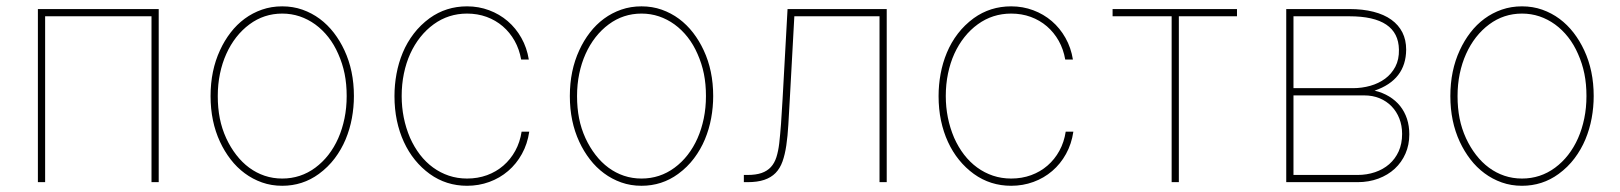

<svg xmlns="http://www.w3.org/2000/svg" viewBox="-20 -574 5106 605"><path d="M99.4 -545.5H480.1V0H457.4V-522.7H122.2V0H99.4Z M673.3 -415.8Q687.1 -446 706.7 -471.4Q726.2 -496.8 751.1 -515.1Q775.9 -533.4 805.6 -543.7Q835.2 -554 869.3 -554Q903.4 -554 933.1 -543.5Q962.7 -533 987.6 -514.6Q1012.4 -496.1 1032 -470.7Q1051.5 -445.3 1065.3 -415.5Q1095.2 -351.6 1095.2 -271.3Q1095.2 -236.2 1088.8 -201.5Q1082.4 -166.9 1069.1 -134.9Q1055.8 -103 1034.8 -75.1Q1013.8 -47.2 984.7 -25.9Q933.6 11.4 869.3 11.4Q835.2 11.4 805.6 0.9Q775.9 -9.6 751.1 -28.1Q726.2 -46.5 706.7 -71.9Q687.1 -97.3 673.3 -127.1Q643.5 -191.1 643.5 -271.3Q643.5 -351.6 673.3 -415.8ZM692.8 -138.5Q706.3 -109.4 724.6 -85.8Q742.9 -62.1 765.3 -45.6Q787.6 -29.1 813.9 -20.2Q840.2 -11.4 869.3 -11.4Q927.2 -11.4 973.4 -45.5Q996.4 -62.5 1014.7 -85.9Q1033 -109.4 1045.8 -138.3Q1058.6 -167.3 1065.5 -200.8Q1072.4 -234.4 1072.4 -271.3Q1072.4 -308.9 1065.9 -341.4Q1059.3 -373.9 1045.8 -404.1Q1033 -433.6 1014.6 -457Q996.1 -480.5 973.4 -497Q950.6 -513.5 924.4 -522.4Q898.1 -531.2 869.3 -531.2Q811.8 -531.2 766 -497.2Q742.9 -480.1 724.4 -456.5Q706 -432.9 693 -403.9Q680 -375 673.1 -341.6Q666.2 -308.2 666.2 -271.3Q666.2 -233.7 672.6 -201.2Q679 -168.7 692.8 -138.5Z M1223 -271.3Q1223 -306.5 1229.4 -341.3Q1235.8 -376.1 1249.1 -408Q1262.4 -440 1283.6 -467.7Q1304.7 -495.4 1333.8 -516.7Q1385.7 -554 1451.7 -554Q1488.6 -554 1521.3 -541.7Q1554 -529.5 1579.7 -507.5Q1605.5 -485.4 1622.9 -454.5Q1640.3 -423.7 1646.3 -386.4H1622.2Q1616.5 -418.7 1601.6 -445.3Q1586.6 -471.9 1564.3 -491.1Q1541.9 -510.3 1513.3 -520.8Q1484.7 -531.2 1451.7 -531.2Q1393.1 -531.2 1346.6 -497.5Q1323.2 -480.5 1304.5 -457Q1285.9 -433.6 1272.7 -404.7Q1259.6 -375.7 1252.7 -342.2Q1245.7 -308.6 1245.7 -271.3Q1245.7 -201.7 1272 -139.9Q1285.2 -110.4 1303.4 -86.6Q1321.7 -62.9 1344.6 -46.2Q1367.5 -29.5 1394.5 -20.4Q1421.5 -11.4 1451.7 -11.4Q1485.4 -11.4 1514.6 -22Q1543.7 -32.7 1566.2 -52.2Q1588.8 -71.7 1603.7 -98.9Q1618.6 -126.1 1623.6 -159.1H1647.7Q1642 -120.4 1624.6 -89Q1607.2 -57.5 1581.1 -35.2Q1555 -12.8 1521.8 -0.7Q1488.6 11.4 1451.7 11.4Q1386 11.4 1334.2 -25.9Q1308.2 -44.7 1287.6 -70.1Q1267 -95.5 1252.7 -126.6Q1238.3 -157.7 1230.6 -194.1Q1223 -230.5 1223 -271.3Z M1805.4 -415.8Q1819.2 -446 1838.8 -471.4Q1858.3 -496.8 1883.2 -515.1Q1908 -533.4 1937.7 -543.7Q1967.3 -554 2001.4 -554Q2035.5 -554 2065.2 -543.5Q2094.8 -533 2119.7 -514.6Q2144.5 -496.1 2164.1 -470.7Q2183.6 -445.3 2197.4 -415.5Q2227.3 -351.6 2227.3 -271.3Q2227.3 -236.2 2220.9 -201.5Q2214.5 -166.9 2201.2 -134.9Q2187.9 -103 2166.9 -75.1Q2146 -47.2 2116.8 -25.9Q2065.7 11.4 2001.4 11.4Q1967.3 11.4 1937.7 0.9Q1908 -9.6 1883.2 -28.1Q1858.3 -46.5 1838.8 -71.9Q1819.2 -97.3 1805.4 -127.1Q1775.6 -191.1 1775.6 -271.3Q1775.6 -351.6 1805.4 -415.8ZM1824.9 -138.5Q1838.4 -109.4 1856.7 -85.8Q1875 -62.1 1897.4 -45.6Q1919.7 -29.1 1946 -20.2Q1972.3 -11.4 2001.4 -11.4Q2059.3 -11.4 2105.5 -45.5Q2128.6 -62.5 2146.8 -85.9Q2165.1 -109.4 2177.9 -138.3Q2190.7 -167.3 2197.6 -200.8Q2204.5 -234.4 2204.5 -271.3Q2204.5 -308.9 2198 -341.4Q2191.4 -373.9 2177.9 -404.1Q2165.1 -433.6 2146.7 -457Q2128.2 -480.5 2105.5 -497Q2082.7 -513.5 2056.5 -522.4Q2030.2 -531.2 2001.4 -531.2Q1943.9 -531.2 1898.1 -497.2Q1875 -480.1 1856.5 -456.5Q1838.1 -432.9 1825.1 -403.9Q1812.1 -375 1805.2 -341.6Q1798.3 -308.2 1798.3 -271.3Q1798.3 -233.7 1804.7 -201.2Q1811.1 -168.7 1824.9 -138.5Z M2335.2 -22.7Q2361.9 -22.7 2379.8 -28.9Q2397.7 -35.2 2409.1 -47.6Q2420.5 -60 2426.5 -78.8Q2432.5 -97.7 2435.4 -122.5Q2441.4 -175.4 2446 -262.8L2461.6 -545.5H2774.1V0H2751.4V-522.7H2483L2468.7 -261.4Q2466.3 -217.7 2464.1 -181.3Q2462 -144.9 2457.7 -115.9Q2453.5 -87 2445.7 -65.2Q2437.9 -43.3 2423.8 -28.9Q2409.8 -14.6 2388.3 -7.3Q2366.8 0 2335.2 0H2323.9V-22.7Z M2937.5 -271.3Q2937.5 -306.5 2943.9 -341.3Q2950.3 -376.1 2963.6 -408Q2976.9 -440 2998 -467.7Q3019.2 -495.4 3048.3 -516.7Q3100.1 -554 3166.2 -554Q3203.1 -554 3235.8 -541.7Q3268.5 -529.5 3294.2 -507.5Q3320 -485.4 3337.4 -454.5Q3354.8 -423.7 3360.8 -386.4H3336.6Q3331 -418.7 3316.1 -445.3Q3301.1 -471.9 3278.8 -491.1Q3256.4 -510.3 3227.8 -520.8Q3199.2 -531.2 3166.2 -531.2Q3107.6 -531.2 3061.1 -497.5Q3037.6 -480.5 3019 -457Q3000.4 -433.6 2987.2 -404.7Q2974.1 -375.7 2967.2 -342.2Q2960.2 -308.6 2960.2 -271.3Q2960.2 -201.7 2986.5 -139.9Q2999.6 -110.4 3017.9 -86.6Q3036.2 -62.9 3059.1 -46.2Q3082 -29.5 3109 -20.4Q3136 -11.4 3166.2 -11.4Q3199.9 -11.4 3229 -22Q3258.2 -32.7 3280.7 -52.2Q3303.3 -71.7 3318.2 -98.9Q3333.1 -126.1 3338.1 -159.1H3362.2Q3356.5 -120.4 3339.1 -89Q3321.7 -57.5 3295.6 -35.2Q3269.5 -12.8 3236.3 -0.7Q3203.1 11.4 3166.2 11.4Q3100.5 11.4 3048.7 -25.9Q3022.7 -44.7 3002.1 -70.1Q2981.5 -95.5 2967.2 -126.6Q2952.8 -157.7 2945.1 -194.1Q2937.5 -230.5 2937.5 -271.3Z M3485.8 -545.5H3877.8V-522.7H3694.6V0H3671.9V-522.7H3485.8Z M4231.9 -545.5Q4274.5 -545.5 4307.9 -536.9Q4341.3 -528.4 4364.2 -511.9Q4387.1 -495.4 4399 -471.8Q4410.9 -448.2 4410.9 -417.6Q4410.2 -322.1 4311.4 -288.4Q4337 -282.3 4357.4 -269.9Q4377.8 -257.5 4391.9 -239.9Q4405.9 -222.3 4413.4 -199.8Q4420.8 -177.2 4420.8 -150.6Q4420.8 -117.5 4408.7 -90Q4396.7 -62.5 4375 -42.4Q4353.3 -22.4 4323.3 -11.2Q4293.3 0 4257.5 0H4033V-545.5ZM4055.8 -273.4V-22.7H4257.5Q4286.9 -22.7 4312.7 -31.4Q4338.4 -40.1 4357.4 -56.6Q4376.4 -73.2 4387.3 -97.1Q4398.1 -121.1 4398.1 -152Q4398.1 -178.3 4389.4 -200.5Q4380.7 -222.7 4364.9 -239Q4349.1 -255.3 4327.2 -264.4Q4305.4 -273.4 4278.8 -273.4ZM4055.8 -522.7V-296.2H4243.3Q4271.3 -296.2 4297.8 -303.6Q4324.2 -311.1 4344.5 -326Q4364.7 -340.9 4376.8 -363.8Q4388.8 -386.7 4388.1 -417.6Q4386.4 -522.7 4231.9 -522.7Z M4579.9 -415.8Q4593.8 -446 4613.3 -471.4Q4632.8 -496.8 4657.7 -515.1Q4682.5 -533.4 4712.2 -543.7Q4741.8 -554 4775.9 -554Q4810 -554 4839.7 -543.5Q4869.3 -533 4894.2 -514.6Q4919 -496.1 4938.6 -470.7Q4958.1 -445.3 4971.9 -415.5Q5001.8 -351.6 5001.8 -271.3Q5001.8 -236.2 4995.4 -201.5Q4989 -166.9 4975.7 -134.9Q4962.4 -103 4941.4 -75.1Q4920.5 -47.2 4891.3 -25.9Q4840.2 11.4 4775.9 11.4Q4741.8 11.4 4712.2 0.9Q4682.5 -9.6 4657.7 -28.1Q4632.8 -46.5 4613.3 -71.9Q4593.8 -97.3 4579.9 -127.1Q4550.1 -191.1 4550.1 -271.3Q4550.1 -351.6 4579.9 -415.8ZM4599.4 -138.5Q4612.9 -109.4 4631.2 -85.8Q4649.5 -62.1 4671.9 -45.6Q4694.2 -29.1 4720.5 -20.2Q4746.8 -11.4 4775.9 -11.4Q4833.8 -11.4 4880 -45.5Q4903.1 -62.5 4921.3 -85.9Q4939.6 -109.4 4952.4 -138.3Q4965.2 -167.3 4972.1 -200.8Q4979 -234.4 4979 -271.3Q4979 -308.9 4972.5 -341.4Q4965.9 -373.9 4952.4 -404.1Q4939.6 -433.6 4921.2 -457Q4902.7 -480.5 4880 -497Q4857.2 -513.5 4831 -522.4Q4804.7 -531.2 4775.9 -531.2Q4718.4 -531.2 4672.6 -497.2Q4649.5 -480.1 4631 -456.5Q4612.6 -432.9 4599.6 -403.9Q4586.6 -375 4579.7 -341.6Q4572.8 -308.2 4572.8 -271.3Q4572.8 -233.7 4579.2 -201.2Q4585.6 -168.7 4599.4 -138.5Z"/></svg>

Font: Inter P Thin
Style: Regular
Weight: 100
Designer: Rasmus Andersson
Foundry: rsms
Version: Version 3.018;git-588b23468